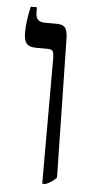

<svg xmlns="http://www.w3.org/2000/svg" viewBox="-50 -678 338 716"><g transform="rotate(5 119.5 -320.0)"><path d="M136 -463Q136 -482 131.5 -489Q127 -496 112 -496H70Q43 -496 33 -508.5Q23 -521 23 -549Q23 -591 36 -647H59V-629Q59 -610 67 -601Q75 -592 95 -592H136Q160 -592 169 -581.5Q178 -571 179 -543L189 -20Q171 -2 148 7H136Z"/></g></svg>

Font: Noto Serif Hebrew Narrow
Style: Regular
Weight: 400
Width: 4
Designer: Monotype Design Team
Foundry: Monotype Imaging Inc.
Version: Version 1.000